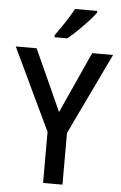

<svg xmlns="http://www.w3.org/2000/svg" viewBox="-62 -984 645 1026"><g transform="rotate(5 261.0 -470.5)"><path d="M261 -385 410 -714H522L313 -277V0H209V-274L0 -714H112ZM417 -931Q403 -912 377 -883.5Q351 -855 322 -827Q293 -799 270 -781H202V-793Q226 -825 253 -866Q280 -907 298 -941H417Z"/></g></svg>

Font: Noto Sans Gujarati UI SemiCondensed Medium
Style: Regular
Weight: 500
Width: 4
Designer: Jelle Bosma - Monotype Design Team, Universal Thirst
Foundry: Monotype Imaging Inc.
Version: Version 2.106; ttfautohint (v1.8.4.7-5d5b)